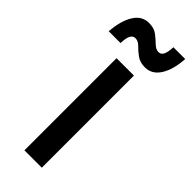

<svg xmlns="http://www.w3.org/2000/svg" viewBox="-276 -753 781 781"><g transform="rotate(45 115.0 -362.5)"><path d="M65 0V-530H165V0ZM-35 -585Q-30 -650 -6.5 -687.5Q17 -725 57 -725Q87 -725 105.5 -710.5Q124 -696 138.5 -682Q153 -668 168 -668Q182 -668 189 -682Q196 -696 197 -725H265Q261 -661 237 -623Q213 -585 173 -585Q144 -585 125 -599Q106 -613 92 -627.5Q78 -642 62 -642Q34 -642 33 -585Z"/></g></svg>

Font: Radio Canada Big
Style: Regular
Weight: 400
Designer: Étienne Aubert Bonn
Foundry: Coppers and Brasses
Version: Version 1.001